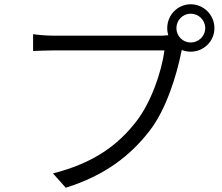

<svg xmlns="http://www.w3.org/2000/svg" viewBox="-20 -847 1040 899"><path d="M806 -715C806 -753 836 -783 873 -783C910 -783 941 -753 941 -715C941 -678 910 -648 873 -648C836 -648 806 -678 806 -715ZM763 -715C763 -703 765 -692 768 -682L740 -680C696 -680 285 -680 232 -680C199 -680 162 -683 135 -687V-608C160 -609 192 -611 231 -611C285 -611 693 -611 750 -611C737 -513 689 -369 617 -277C533 -169 421 -84 228 -35L288 32C472 -26 589 -117 680 -234C759 -335 808 -498 829 -604L831 -613C844 -608 858 -605 873 -605C934 -605 984 -654 984 -715C984 -777 934 -827 873 -827C812 -827 763 -777 763 -715Z"/></svg>

Font: Noto Sans CJK HK DemiLight
Style: Regular
Weight: 350
Designer: Ryoko NISHIZUKA 西塚涼子 (kana, bopomofo & ideographs); Paul D. Hunt (Latin, Greek & Cyrillic); Sandoll Communications 산돌커뮤니
Foundry: Adobe
Version: Version 2.004;hotconv 1.0.118;makeotfexe 2.5.65603